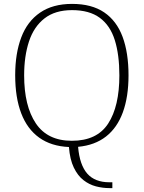

<svg xmlns="http://www.w3.org/2000/svg" viewBox="-20 -745 739 986"><path d="M542 221Q507 221 472.5 212Q438 203 408.5 180Q379 157 359 115.5Q339 74 334 10Q243 6 181.5 -38Q120 -82 89 -163Q58 -244 58 -359Q58 -470 89 -552.5Q120 -635 185.5 -680Q251 -725 350 -725Q451 -725 515 -681.5Q579 -638 609.5 -556Q640 -474 640 -358Q640 -248 611 -168.5Q582 -89 524.5 -44Q467 1 381 9Q385 56 397 90.5Q409 125 428.5 147Q448 169 476.5 180Q505 191 541 191H557V221ZM349 -22Q478 -22 535.5 -110.5Q593 -199 593 -358Q593 -464 569.5 -539Q546 -614 492.5 -653.5Q439 -693 350 -693Q263 -693 208.5 -650.5Q154 -608 129 -532.5Q104 -457 104 -358Q104 -201 164 -111.5Q224 -22 349 -22Z"/></svg>

Font: Noto Rashi Hebrew ExtraLight
Style: Regular
Weight: 250
Version: Version 1.006